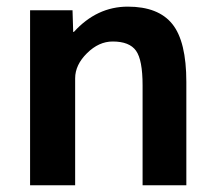

<svg xmlns="http://www.w3.org/2000/svg" viewBox="-20 -550 637 570"><path d="M69.3 -519.5H195.3L197.3 -455.1H199.2Q267.6 -530.3 359.4 -530.3Q450.2 -530.3 491.7 -478.5Q533.2 -426.8 533.2 -306.6V0H403.3V-296.9Q403.3 -372.1 383.8 -399.4Q364.3 -426.8 314.5 -426.8Q273.4 -426.8 238.3 -392.1Q203.1 -357.4 203.1 -317.4V0H69.3Z"/></svg>

Font: Mgen+ 1c bold
Style: Bold
Weight: 700
Designer: [Source Han Sans]
Ryoko NISHIZUKA  (kana & ideographs); Paul D. Hunt (Latin, Greek & Cyrillic); Wenlong ZHANG  (bopomofo
Version: Version 1.059.20150602